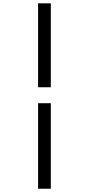

<svg xmlns="http://www.w3.org/2000/svg" viewBox="-20 -863 540 1164"><path d="M210.9 -334V-842.8H288.1V-334ZM210.9 281.2V-237.3H288.1V281.2Z"/></svg>

Font: Gen Shin Gothic Monospace Medium
Style: Regular
Weight: 500
Designer: [Source Han Sans]
Ryoko NISHIZUKA  (kana & ideographs); Paul D. Hunt (Latin, Greek & Cyrillic); Wenlong ZHANG  (bopomofo
Version: Version 1.002.20150607